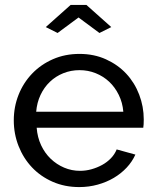

<svg xmlns="http://www.w3.org/2000/svg" viewBox="-20 -750 631 780"><path d="M166 -640 267 -730H331L432 -640L384 -616L299 -679L214 -616ZM302 10Q243 10 194 -11.5Q145 -33 110 -70Q75 -107 55.5 -156.5Q36 -206 36 -261Q36 -316 55.5 -365Q75 -414 110.5 -451Q146 -488 195 -509.5Q244 -531 303 -531Q362 -531 410.5 -509Q459 -487 493 -450.5Q527 -414 545.5 -365.5Q564 -317 564 -265Q564 -254 563.5 -245Q563 -236 562 -231H129Q132 -192 147 -160Q162 -128 186 -105Q210 -82 240.5 -69Q271 -56 305 -56Q329 -56 352 -62.5Q375 -69 395 -80Q415 -91 430.5 -107Q446 -123 454 -143L530 -122Q517 -93 494.5 -69Q472 -45 442.5 -27.5Q413 -10 377 0Q341 10 302 10ZM481 -296Q478 -333 462.5 -364.5Q447 -396 423.5 -418Q400 -440 369 -452.5Q338 -465 303 -465Q268 -465 237 -452.5Q206 -440 182.5 -417.5Q159 -395 144.5 -364Q130 -333 127 -296Z"/></svg>

Font: IngvarSans
Style: Regular
Weight: 500
Version: Version 3.000